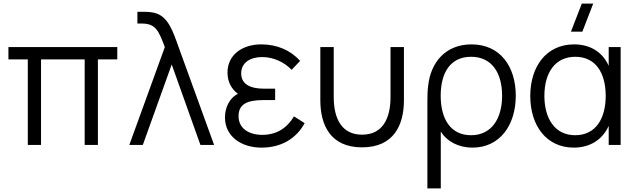

<svg xmlns="http://www.w3.org/2000/svg" viewBox="-20 -800 3516 1060"><path d="M133.5 0H206.5V-472H447.5V0H520.5V-472H627.5V-540H26.5V-472H133.5Z M890 -540 694 0H768.5L928 -444L1086.5 0H1162L966 -540C934.5 -628.5 907.5 -712.5 830.5 -729.5C810.5 -734.5 784.5 -735 771.5 -735H738.5V-670H763.5C841.5 -670 856.5 -627.5 890 -540Z M1424 15C1533 15 1615.5 -35 1662 -120L1603 -157.5C1563.5 -91 1504.5 -55.5 1428.5 -55.5C1349 -55.5 1297 -94.5 1297 -158.5C1297 -224.5 1343 -247.5 1435 -247.5H1499V-310.5H1436C1361 -310.5 1311.5 -336 1311.5 -394.5C1311.5 -456 1364 -485 1427.5 -485C1491.5 -485 1551 -455.5 1590 -414.5L1637 -464C1583 -523 1510 -555 1422 -555C1318 -555 1236 -497.5 1236 -399.5C1236 -349 1256.5 -310 1293.5 -282C1245 -258 1222 -203.5 1222 -151.5C1222 -48.5 1310 15 1424 15Z M1748.5 -246.5C1748.5 -110 1804 13.5 1979 13.5C2154 13.5 2210 -110 2210 -246.5V-540H2136V-264.5C2136 -145.5 2092.5 -56.5 1979 -56.5C1866 -56.5 1822.5 -145.5 1822.5 -264.5V-540H1748.5Z M2339.5 -237.5V240H2413.5V-73.5C2446.5 -20.5 2509.5 15 2588.5 15C2739 15 2827.5 -108.5 2827.5 -271.5C2827.5 -431.5 2742.5 -555 2583 -555C2442 -555 2357.5 -458.5 2343.5 -324.5C2340.5 -302.5 2339.5 -273.5 2339.5 -237.5ZM2413 -271.5C2413 -398 2466 -486.5 2580.5 -486.5C2696.5 -486.5 2752 -396.5 2752 -271C2752 -145.5 2694 -53.5 2580.5 -53.5C2466.5 -53.5 2413 -144.5 2413 -271.5Z M3148 15C3237.5 15 3307 -29.5 3340.5 -105V0H3406.5V-540H3340.5V-436.5C3307.5 -511 3240 -555 3150 -555C2995 -555 2907.5 -431.5 2907.5 -270C2907.5 -108.5 2995 15 3148 15ZM2985.5 -270.5C2985.5 -396.5 3043 -486.5 3156 -486.5C3268.5 -486.5 3324 -397.5 3324 -270.5C3324 -145.5 3269 -53.5 3155.5 -53.5C3041.5 -53.5 2985.5 -148 2985.5 -270.5ZM3132 -625H3195L3255 -780H3192Z"/></svg>

Font: Eudonet
Style: Regular
Weight: 400
Designer: Mikhail Sharanda
Foundry: Mikhail Sharanda
Version: Version 4.503;Glyphs 3.1.2 (3151)